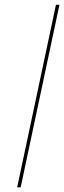

<svg xmlns="http://www.w3.org/2000/svg" viewBox="-20 -802 274 822"><path d="M234.5 -781.5 68.5 0H53.5L219.5 -781.5Z"/></svg>

Font: Epilogue Thin
Style: Italic
Weight: 250
Italic angle: -12°
Designer: Tyler Finck
Foundry: Etcetera Type Co
Version: Version 2.112